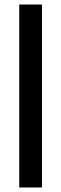

<svg xmlns="http://www.w3.org/2000/svg" viewBox="-20 -828 270 848"><path d="M65 0V-808H165.5V0Z"/></svg>

Font: Encode Sans SemiCondensed SemiCondensed Medium
Style: Regular
Weight: 500
Width: 4
Designer: Multiple Designers
Foundry: Impallari Type
Version: Version 3.000; ttfautohint (v1.8.3) -l 8 -r 50 -G 200 -x 14 